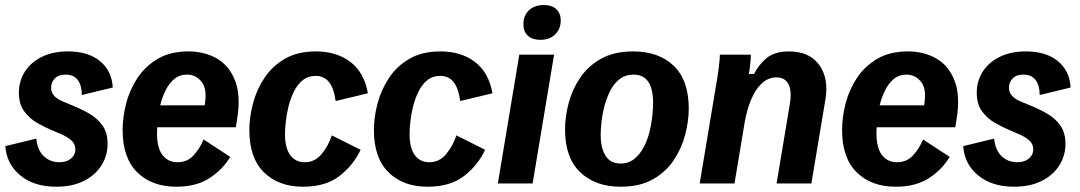

<svg xmlns="http://www.w3.org/2000/svg" viewBox="-20 -712 4190 745"><path d="M198.3 12.5Q110.8 12.5 57.9 -32.1Q5 -76.7 0.8 -145L120.8 -174.2Q125 -130 149.6 -106.2Q174.2 -82.5 210.8 -82.5Q238.3 -82.5 255.4 -96.7Q272.5 -110.8 272.5 -131.7Q272.5 -153.3 257.1 -167.1Q241.7 -180.8 218.3 -190.8L175.8 -209.2Q152.5 -219.2 123.8 -235.4Q95 -251.7 74.2 -279.6Q53.3 -307.5 53.3 -352.5Q53.3 -396.7 75.8 -432.9Q98.3 -469.2 141.2 -490.8Q184.2 -512.5 244.2 -512.5Q322.5 -512.5 368.3 -474.6Q414.2 -436.7 417.5 -372.5L297.5 -343.3Q297.5 -380.8 281.7 -401.7Q265.8 -422.5 234.2 -422.5Q206.7 -422.5 192.5 -407.5Q178.3 -392.5 178.3 -372.5Q178.3 -352.5 190.8 -339.6Q203.3 -326.7 221.7 -319.2L261.7 -302.5Q295 -289.2 326.2 -271.2Q357.5 -253.3 377.5 -225.4Q397.5 -197.5 397.5 -153.3Q397.5 -108.3 373.8 -70.4Q350 -32.5 305.4 -10Q260.8 12.5 198.3 12.5Z M664.2 12.5Q569.2 12.5 512.5 -43.3Q455.8 -99.2 455.8 -207.5Q455.8 -257.5 469.6 -310.8Q483.3 -364.2 513.8 -410Q544.2 -455.8 592.9 -484.2Q641.7 -512.5 710.8 -512.5Q774.2 -512.5 822.1 -484.6Q870 -456.7 892.5 -398.3Q915 -340 900 -249.2L895 -218.3H590Q589.2 -206.7 589.2 -195.8Q589.2 -137.5 610.8 -110Q632.5 -82.5 668.3 -82.5Q706.7 -82.5 730.8 -108.8Q755 -135 770 -170.8L873.3 -103.3Q844.2 -54.2 792.9 -20.8Q741.7 12.5 664.2 12.5ZM705.8 -422.5Q676.7 -422.5 656.2 -405.4Q635.8 -388.3 622.5 -361.2Q609.2 -334.2 601.7 -303.3H774.2Q785 -365.8 762.5 -394.2Q740 -422.5 705.8 -422.5Z M1155.8 12.5Q1060.8 12.5 1004.2 -43.3Q947.5 -99.2 947.5 -207.5Q947.5 -257.5 961.7 -310.8Q975.8 -364.2 1006.2 -410Q1036.7 -455.8 1085.8 -484.2Q1135 -512.5 1205.8 -512.5Q1285.8 -512.5 1339.6 -471.7Q1393.3 -430.8 1407.5 -350L1282.5 -320Q1275 -371.7 1255.8 -394.6Q1236.7 -417.5 1205 -417.5Q1175 -417.5 1154.2 -400.4Q1133.3 -383.3 1120 -355.8Q1106.7 -328.3 1099.2 -297.5Q1091.7 -266.7 1088.8 -238.8Q1085.8 -210.8 1085.8 -192.5Q1085.8 -137.5 1106.2 -110Q1126.7 -82.5 1162.5 -82.5Q1201.7 -82.5 1227.9 -114.2Q1254.2 -145.8 1267.5 -186.7L1379.2 -130.8Q1351.7 -71.7 1297.9 -29.6Q1244.2 12.5 1155.8 12.5Z M1639.2 12.5Q1544.2 12.5 1487.5 -43.3Q1430.8 -99.2 1430.8 -207.5Q1430.8 -257.5 1445 -310.8Q1459.2 -364.2 1489.6 -410Q1520 -455.8 1569.2 -484.2Q1618.3 -512.5 1689.2 -512.5Q1769.2 -512.5 1822.9 -471.7Q1876.7 -430.8 1890.8 -350L1765.8 -320Q1758.3 -371.7 1739.2 -394.6Q1720 -417.5 1688.3 -417.5Q1658.3 -417.5 1637.5 -400.4Q1616.7 -383.3 1603.3 -355.8Q1590 -328.3 1582.5 -297.5Q1575 -266.7 1572.1 -238.8Q1569.2 -210.8 1569.2 -192.5Q1569.2 -137.5 1589.6 -110Q1610 -82.5 1645.8 -82.5Q1685 -82.5 1711.3 -114.2Q1737.5 -145.8 1750.8 -186.7L1862.5 -130.8Q1835 -71.7 1781.3 -29.6Q1727.5 12.5 1639.2 12.5Z M1911.7 0 1995 -500H2130L2046.7 0ZM2076.7 -557.5Q2045 -557.5 2027.9 -573.8Q2010.8 -590 2010.8 -617.5Q2010.8 -651.7 2032.5 -672.1Q2054.2 -692.5 2090 -692.5Q2121.7 -692.5 2138.8 -676.2Q2155.8 -660 2155.8 -633.3Q2155.8 -600 2134.6 -578.8Q2113.3 -557.5 2076.7 -557.5Z M2388.3 12.5Q2290 12.5 2231.2 -43.8Q2172.5 -100 2172.5 -209.2Q2172.5 -258.3 2186.2 -311.2Q2200 -364.2 2230.8 -410Q2261.7 -455.8 2312.5 -484.2Q2363.3 -512.5 2437.5 -512.5Q2535.8 -512.5 2594.2 -456.7Q2652.5 -400.8 2652.5 -290.8Q2652.5 -242.5 2638.8 -189.6Q2625 -136.7 2594.6 -90.8Q2564.2 -45 2513.3 -16.2Q2462.5 12.5 2388.3 12.5ZM2387.5 -77.5Q2419.2 -77.5 2441.2 -95.4Q2463.3 -113.3 2477.9 -141.2Q2492.5 -169.2 2500.4 -201.2Q2508.3 -233.3 2511.2 -262.9Q2514.2 -292.5 2514.2 -312.5Q2514.2 -422.5 2438.3 -422.5Q2406.7 -422.5 2384.2 -405Q2361.7 -387.5 2347.5 -359.2Q2333.3 -330.8 2325 -298.8Q2316.7 -266.7 2313.8 -237.5Q2310.8 -208.3 2310.8 -189.2Q2310.8 -136.7 2330 -107.1Q2349.2 -77.5 2387.5 -77.5Z M2695 0 2758.3 -380Q2765 -417.5 2769.2 -451.2Q2773.3 -485 2773.3 -500H2893.3Q2893.3 -482.5 2891.2 -463.8Q2889.2 -445 2885.8 -425H2905.8Q2925 -462.5 2955.8 -487.5Q2986.7 -512.5 3041.7 -512.5Q3120.8 -512.5 3158.8 -460Q3196.7 -407.5 3182.5 -324.2L3128.3 0H2993.3L3044.2 -305Q3053.3 -356.7 3040 -384.2Q3026.7 -411.7 2992.5 -411.7Q2960.8 -411.7 2935.8 -388.3Q2910.8 -365 2894.6 -325.8Q2878.3 -286.7 2870 -240L2830 0Z M3455.8 12.5Q3360.8 12.5 3304.2 -43.3Q3247.5 -99.2 3247.5 -207.5Q3247.5 -257.5 3261.2 -310.8Q3275 -364.2 3305.4 -410Q3335.8 -455.8 3384.6 -484.2Q3433.3 -512.5 3502.5 -512.5Q3565.8 -512.5 3613.8 -484.6Q3661.7 -456.7 3684.2 -398.3Q3706.7 -340 3691.7 -249.2L3686.7 -218.3H3381.7Q3380.8 -206.7 3380.8 -195.8Q3380.8 -137.5 3402.5 -110Q3424.2 -82.5 3460 -82.5Q3498.3 -82.5 3522.5 -108.8Q3546.7 -135 3561.7 -170.8L3665 -103.3Q3635.8 -54.2 3584.6 -20.8Q3533.3 12.5 3455.8 12.5ZM3497.5 -422.5Q3468.3 -422.5 3447.9 -405.4Q3427.5 -388.3 3414.2 -361.2Q3400.8 -334.2 3393.3 -303.3H3565.8Q3576.7 -365.8 3554.2 -394.2Q3531.7 -422.5 3497.5 -422.5Z M3915 12.5Q3827.5 12.5 3774.6 -32.1Q3721.7 -76.7 3717.5 -145L3837.5 -174.2Q3841.7 -130 3866.2 -106.2Q3890.8 -82.5 3927.5 -82.5Q3955 -82.5 3972.1 -96.7Q3989.2 -110.8 3989.2 -131.7Q3989.2 -153.3 3973.8 -167.1Q3958.3 -180.8 3935 -190.8L3892.5 -209.2Q3869.2 -219.2 3840.4 -235.4Q3811.7 -251.7 3790.8 -279.6Q3770 -307.5 3770 -352.5Q3770 -396.7 3792.5 -432.9Q3815 -469.2 3857.9 -490.8Q3900.8 -512.5 3960.8 -512.5Q4039.2 -512.5 4085 -474.6Q4130.8 -436.7 4134.2 -372.5L4014.2 -343.3Q4014.2 -380.8 3998.3 -401.7Q3982.5 -422.5 3950.8 -422.5Q3923.3 -422.5 3909.2 -407.5Q3895 -392.5 3895 -372.5Q3895 -352.5 3907.5 -339.6Q3920 -326.7 3938.3 -319.2L3978.3 -302.5Q4011.7 -289.2 4042.9 -271.2Q4074.2 -253.3 4094.2 -225.4Q4114.2 -197.5 4114.2 -153.3Q4114.2 -108.3 4090.4 -70.4Q4066.7 -32.5 4022.1 -10Q3977.5 12.5 3915 12.5Z"/></svg>

Font: Familjen Grotesk GF
Style: Bold Italic
Weight: 700
Designer: Anders Wikstroem, Jonas Baeckman, Matilda Gysing, Kristian Moeller
Foundry: Familjen STHML AB
Version: Version 2.000; Beta; Release 4; Build 6